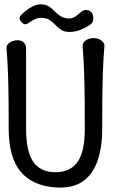

<svg xmlns="http://www.w3.org/2000/svg" viewBox="-20 -852 560 883"><path d="M60 -667Q79 -667 89.5 -656.5Q100 -646 100 -627Q100 -569 100 -506.5Q100 -444 100 -381Q100 -318 100 -260Q100 -154 133.5 -107Q167 -60 235 -60Q303 -60 336.5 -107Q370 -154 370 -260Q370 -318 369.5 -383.5Q369 -449 367 -514.5Q365 -580 360 -638Q359 -650 366 -658.5Q373 -667 385 -672Q397 -677 410 -677Q423 -677 435 -672Q447 -667 454 -658.5Q461 -650 460 -638Q455 -580 453 -514.5Q451 -449 450.5 -383.5Q450 -318 450 -260Q450 -172 427.5 -109.5Q405 -47 358 -16Q311 15 236 10Q130 3 75 -62.5Q20 -128 20 -260Q20 -318 19.5 -381Q19 -444 17 -507Q15 -570 10 -628Q9 -640 16 -648.5Q23 -657 35 -662Q47 -667 60 -667ZM77 -753Q70 -761 70 -768.5Q70 -776 77 -783Q87 -793 101.5 -804.5Q116 -816 133 -824Q150 -832 167 -832Q191 -832 205.5 -822Q220 -812 232 -799.5Q244 -787 259.5 -777Q275 -767 301 -767Q316 -767 331.5 -780Q347 -793 357 -800Q365 -806 377 -806Q389 -806 396 -799L401 -795Q406 -790 408 -780Q410 -770 408.5 -760Q407 -750 402 -745Q386 -730 356.5 -717.5Q327 -705 301 -705Q276 -705 261 -715Q246 -725 234.5 -737.5Q223 -750 208 -760Q193 -770 167 -770Q153 -770 137.5 -762Q122 -754 111 -746Q103 -740 95.5 -740.5Q88 -741 81 -748Z"/></svg>

Font: Winky Sans Light
Style: Regular
Weight: 300
Designer: Simon Atzbach
Foundry: typofactur
Version: Version 1.205